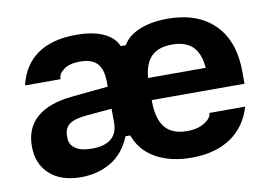

<svg xmlns="http://www.w3.org/2000/svg" viewBox="-64 -644 1063 754"><g transform="rotate(-10 467.5 -267.0)"><path d="M33 -143Q33 -216 81.5 -257.5Q130 -299 224 -308L367 -322V-338Q367 -390 345.5 -414Q324 -438 277 -438Q235 -438 212.5 -421.5Q190 -405 190 -387V-383H48Q67 -463 125.5 -503.5Q184 -544 280 -544Q345 -544 387.5 -525Q430 -506 445 -470H465Q486 -506 533 -525Q580 -544 644 -544Q764 -544 831 -477Q898 -410 898 -287V-240H528V-238Q528 -165 556.5 -130.5Q585 -96 644 -96Q677 -96 699 -105.5Q721 -115 731.5 -127Q742 -139 742 -147V-151H885Q862 -73 800 -31.5Q738 10 644 10Q560 10 501.5 -23Q443 -56 421 -118H402Q375 -52 322.5 -21Q270 10 203 10Q124 10 78.5 -31Q33 -72 33 -143ZM264 -93Q315 -93 341 -114.5Q367 -136 367 -177V-234L266 -225Q218 -221 197 -205.5Q176 -190 176 -160V-152Q176 -124 199 -108.5Q222 -93 264 -93ZM759 -328Q754 -386 726 -413.5Q698 -441 644 -441Q590 -441 562 -413.5Q534 -386 529 -328Z"/></g></svg>

Font: Mozilla Text BETA
Style: Bold
Weight: 700
Designer: Studio DRAMA
Foundry: Studio DRAMA
Version: Version 0.100